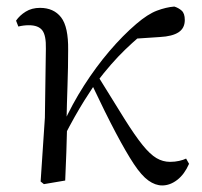

<svg xmlns="http://www.w3.org/2000/svg" viewBox="-20 -551 616 586"><path d="M114 11 104 3 117 -192 120 -402Q121 -443 109 -458.5Q97 -474 68 -474Q60 -474 52 -473Q44 -472 36 -470L29 -488Q40 -504 58.5 -515.5Q77 -527 102 -527Q144 -527 166.5 -498Q189 -469 188 -398Q188 -346 186 -289.5Q184 -233 183 -178L185 -174Q184 -130 182.5 -86.5Q181 -43 179 0ZM173 -129 158 -155H165L172 -171Q200 -233 236.5 -290Q273 -347 314 -395Q355 -443 396 -478Q431 -508 459 -518.5Q487 -529 512 -531Q525 -527 534.5 -518.5Q544 -510 544 -490Q544 -465 525 -452.5Q506 -440 468 -438L378 -432L450 -475Q405 -441 362 -399.5Q319 -358 275 -300L269 -293Q251 -266 237 -243.5Q223 -221 208 -194.5Q193 -168 173 -129ZM475 15Q454 15 433 0Q412 -15 388.5 -50.5Q365 -86 333.5 -145.5Q302 -205 259 -296L280 -317Q328 -239 360 -188Q392 -137 415 -108.5Q438 -80 457.5 -68.5Q477 -57 499 -57Q514 -57 527 -60Q540 -63 548 -67L557 -51Q543 -19 521 -2Q499 15 475 15Z"/></svg>

Font: Noto Serif KR
Style: Regular
Weight: 400
Designer: Ryoko NISHIZUKA  (kana & ideographs); Frank Grießhammer (Latin, Greek & Cyrillic); Wenlong ZHANG  (bopomofo); Sandoll Co
Foundry: Adobe
Version: Version 2.003-H1;hotconv 1.1.1;makeotfexe 2.6.0